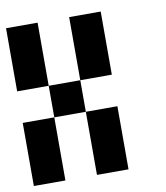

<svg xmlns="http://www.w3.org/2000/svg" viewBox="-74 -687 647 749"><g transform="rotate(-10 250.0 -312.5)"><path d="M125 -375H0V-625H125ZM375 -375H250V-625H375ZM250 -375V-250H125V-375ZM125 0H0V-250H125ZM375 0H250V-250H375Z"/></g></svg>

Font: Tiny5
Style: Regular
Weight: 400
Designer: Stefan Schmidt
Foundry: Made with Bits'n'Picas by Kreative Software
Version: Version 1.002; ttfautohint (v1.8.4.7-5d5b)